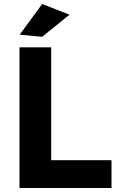

<svg xmlns="http://www.w3.org/2000/svg" viewBox="-20 -936 592 956"><path d="M77.1 -700.2H234.9V-138.2H535.2V0H77.1ZM189.9 -916 326.2 -862.8 189.9 -752.9 78.1 -763.2Z"/></svg>

Font: Montserrat-SemiBold
Style: Regular
Weight: 600
Designer: Julieta Ulanovsky
Foundry: Julieta Ulanovsky
Version: Version 6.001